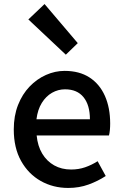

<svg xmlns="http://www.w3.org/2000/svg" viewBox="-20 -914 606 948"><path d="M317 14Q242 14 181 -20.5Q120 -55 84 -119.5Q48 -184 48 -275Q48 -342 69 -395.5Q90 -449 126 -486.5Q162 -524 207 -544Q252 -564 299 -564Q372 -564 422 -531.5Q472 -499 498 -440.5Q524 -382 524 -304Q524 -287 522.5 -271.5Q521 -256 518 -245H161Q166 -193 188.5 -155.5Q211 -118 247.5 -97.5Q284 -77 331 -77Q368 -77 400 -88Q432 -99 462 -118L502 -45Q464 -20 417.5 -3Q371 14 317 14ZM160 -325H424Q424 -395 392.5 -434Q361 -473 301 -473Q267 -473 237 -456Q207 -439 186.5 -406Q166 -373 160 -325ZM305 -644 120 -818 200 -894 364 -701Z"/></svg>

Font: Noto Sans KR Thin Medium
Style: Regular
Weight: 500
Version: Version 2.004-H2;hotconv 1.0.118;makeotfexe 2.5.65603